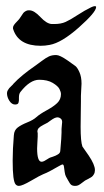

<svg xmlns="http://www.w3.org/2000/svg" viewBox="-20 -609 340 629"><path d="M71.3 -575.2Q71.3 -575.2 76.2 -575.2Q91.8 -575.2 112.3 -553.2Q132.8 -531.2 149.4 -530.3H158.2Q179.7 -530.3 194.8 -537.1Q210 -543.9 233.9 -559.6Q257.8 -575.2 278.3 -585Q286.1 -588.9 291 -588.9Q294.9 -588.9 294.9 -585.9Q294.9 -569.3 238.3 -519Q181.6 -468.8 142.6 -461.9Q127.9 -459 113.3 -459Q41 -459 23.4 -512.7Q22.5 -514.6 22.5 -517.6Q22.5 -522.5 25.9 -527.3Q29.3 -532.2 35.2 -538.1Q41 -543.9 43.9 -547.9Q45.9 -550.8 49.8 -556.6Q53.7 -562.5 55.7 -565.4Q57.6 -568.4 62 -571.3Q66.4 -574.2 71.3 -575.2ZM116.2 -79.1Q120.1 -79.1 125 -81.5Q129.9 -84 135.7 -87.9Q141.6 -91.8 144.5 -92.8Q147.5 -93.8 153.3 -95.7Q159.2 -97.7 162.1 -99.1Q165 -100.6 169.4 -103Q173.8 -105.5 175.8 -108.9Q177.7 -112.3 177.7 -117.2Q181.6 -161.1 181.6 -174.8V-186.5Q181.6 -190.4 182.6 -198.2Q183.6 -206.1 183.6 -209Q183.6 -216.8 178.7 -220.7Q173.8 -224.6 168.9 -224.6Q164.1 -224.6 158.7 -222.2Q153.3 -219.7 146 -214.4Q138.7 -209 135.7 -207Q133.8 -206.1 122.6 -200.2Q111.3 -194.3 106.9 -189.5Q102.5 -184.6 102.5 -177.7L103.5 -172.9Q103.5 -168 103.5 -161.1Q103.5 -155.3 102.5 -142.6Q101.6 -129.9 101.6 -123Q101.6 -79.1 116.2 -79.1ZM164.1 -428.7Q175.8 -428.7 201.2 -411.1Q220.7 -397.5 227.1 -392.6Q233.4 -387.7 240.2 -372.6Q247.1 -357.4 247.1 -335Q247.1 -329.1 246.1 -315.9Q245.1 -302.7 245.1 -294.9V-276.4Q245.1 -265.6 244.6 -237.3Q244.1 -209 244.1 -193.4Q244.1 -145.5 250 -128.9L270.5 -99.6Q291 -69.3 291 -51.8Q291 -43.9 287.6 -38.1Q284.2 -32.2 280.8 -29.8Q277.3 -27.3 270 -23.4Q262.7 -19.5 258.8 -17.6Q255.9 -15.6 249 -10.3Q242.2 -4.9 237.3 -2.4Q232.4 0 226.6 0Q217.8 0 213.4 -3.4Q209 -6.8 203.1 -18.1Q197.3 -29.3 196.3 -30.3Q193.4 -35.2 191.9 -45.4Q190.4 -55.7 189.5 -63Q188.5 -70.3 184.6 -70.3Q182.6 -70.3 172.4 -64.5Q162.1 -58.6 147 -50.3Q131.8 -42 121.1 -38.1Q111.3 -34.2 82 -17.1Q52.7 0 42 0Q35.2 0 30.8 -5.4Q26.4 -10.7 23.9 -29.3Q21.5 -47.9 21.5 -83Q21.5 -120.1 25.4 -166Q26.4 -182.6 38.1 -191.4Q49.8 -200.2 69.3 -208Q88.9 -215.8 99.6 -225.6Q110.4 -235.4 132.8 -247.6Q155.3 -259.8 167.5 -271.5Q179.7 -283.2 179.7 -300.8Q179.7 -307.6 174.8 -317.4Q169.9 -327.1 152.8 -337.4Q135.7 -347.7 108.4 -347.7Q78.1 -347.7 46.9 -307.6Q42 -301.8 42 -289.1Q42 -282.2 42 -280.3Q42 -278.3 41 -273.9Q40 -269.5 37.1 -268.1Q34.2 -266.6 29.3 -266.6Q18.6 -266.6 10.7 -278.8Q2.9 -291 2.9 -303.7Q2.9 -308.6 5.4 -313Q7.8 -317.4 10.3 -320.3Q12.7 -323.2 17.6 -327.6Q22.5 -332 24.4 -335Q49.8 -362.3 96.7 -394.5Q102.5 -398.4 116.7 -409.2Q130.9 -419.9 140.6 -424.3Q150.4 -428.7 164.1 -428.7Z"/></svg>

Font: Isabella
Style: Medium
Weight: 500
Designer: John Stracke
Version: Version 001.202